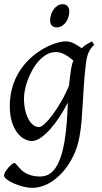

<svg xmlns="http://www.w3.org/2000/svg" viewBox="-22 -655 487 919"><path d="M165 -46.9Q175.3 -46.9 192.9 -63.2Q210.4 -79.6 230.7 -106.9Q251 -134.3 271.7 -170.4Q292.5 -206.5 308.6 -246.1Q310.5 -264.6 312.7 -284.9Q314.9 -305.2 318.8 -328.1Q320.3 -338.4 323 -347.7Q325.7 -356.9 329.1 -365.2Q321.8 -371.1 313 -377.9Q304.2 -384.8 293.7 -391.1Q283.2 -397.5 271 -401.6Q258.8 -405.8 245.1 -405.8Q222.7 -405.8 202.6 -394.8Q182.6 -383.8 165.8 -365.7Q148.9 -347.7 135.5 -324.5Q122.1 -301.3 112.5 -276.6Q103 -252 97.9 -228Q92.8 -204.1 92.8 -185.1Q92.8 -153.3 98.6 -127.9Q104.5 -102.5 114.3 -84.5Q124 -66.4 137.2 -56.6Q150.4 -46.9 165 -46.9ZM429.2 -439.9Q412.6 -426.3 403.1 -406.2Q393.6 -386.2 389.2 -351.1Q382.3 -293 379.2 -245.1Q376 -197.3 373.8 -155.5Q371.6 -113.8 368.4 -75.9Q365.2 -38.1 358.4 -0.5Q349.6 50.3 327.4 94.7Q305.2 139.2 274.7 172.4Q244.1 205.6 207.3 224.9Q170.4 244.1 132.3 244.1Q111.8 244.1 88.1 238Q64.5 231.9 44.4 223.1Q24.4 214.4 11 204.1Q-2.4 193.8 -2.4 185.1Q-2.4 176.8 3.9 166.3Q10.3 155.8 18.6 146.7Q26.9 137.7 34.9 131.3Q43 125 46.4 125Q50.3 125 54.4 129.9Q58.6 134.8 64.7 141.8Q70.8 148.9 79.3 157.5Q87.9 166 100.1 173.1Q112.3 180.2 129.4 185.1Q146.5 189.9 169.4 189.9Q216.8 189.9 244.6 147.5Q272.5 105 286.6 23.4Q291 -3.9 293.7 -28.1Q296.4 -52.2 298.1 -75Q299.8 -97.7 300.8 -119.4Q301.8 -141.1 302.7 -164.1Q287.1 -133.3 266.4 -100.8Q245.6 -68.4 222.4 -41.5Q199.2 -14.6 175.3 2.7Q151.4 20 129.9 20Q113.8 20 95.5 10.7Q77.1 1.5 61.3 -18.8Q45.4 -39.1 35.2 -71Q24.9 -103 24.9 -148.9Q24.9 -187.5 33.7 -224.4Q42.5 -261.2 60.3 -294.7Q78.1 -328.1 105 -357.7Q131.8 -387.2 168 -411.1Q181.6 -419.9 197.3 -428.2Q212.9 -436.5 229.5 -442.9Q246.1 -449.2 262.5 -453.1Q278.8 -457 293.9 -457Q304.7 -457 314.9 -453.9Q325.2 -450.7 334.7 -445.8Q344.2 -440.9 352.8 -435.1Q361.3 -429.2 369.1 -424.3Q380.4 -435.1 392.8 -442.9Q405.3 -450.7 418 -457L429.2 -439.9ZM309.6 -600.1Q309.6 -586.4 305.4 -573Q301.3 -559.6 293.5 -548.6Q285.6 -537.6 274.4 -530.8Q263.2 -523.9 249.5 -523.9Q234.4 -523.9 226.1 -532.7Q217.8 -541.5 217.8 -558.1Q217.8 -571.3 222.2 -584.7Q226.6 -598.1 234.4 -609.4Q242.2 -620.6 253.2 -627.7Q264.2 -634.8 277.8 -634.8Q293 -634.8 301.3 -625.7Q309.6 -616.7 309.6 -600.1Z"/></svg>

Font: GentiumAlt
Style: Italic
Weight: 400
Italic angle: -7°
Designer: J. Victor Gaultney
Version: Version 1.02; 2005; OFL release